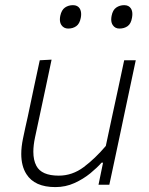

<svg xmlns="http://www.w3.org/2000/svg" viewBox="-20 -734 592 763"><path d="M200 9.5Q117.5 9.5 85 -42Q64.5 -74 64.5 -122.5Q64.5 -150.5 71.5 -184Q76 -205.5 80.2 -225Q84.5 -244.5 90.5 -271Q103.5 -334 114.8 -386.5Q126 -439 138 -494.5L185 -497Q173 -441 162 -388Q150.5 -334.5 137.5 -273.5L119 -187Q112.5 -156 112.5 -131Q112.5 -97.5 124.5 -75Q145 -36 213.5 -36Q267.5 -36 313 -70.2Q358.5 -104.5 400.5 -154L426 -273.5Q439 -333.5 450.5 -386.5Q461.5 -439 473.5 -494.5H519.5Q507.5 -439 496.5 -386Q485.5 -333 472 -270.5L461.5 -220.5Q448 -159 437.5 -107.5Q426.5 -56 414.5 0H371.5L389.5 -87.5H383.5Q366.5 -68 338.8 -45.2Q311 -22.5 275.8 -6.5Q240.5 9.5 200 9.5ZM454.5 -620.5Q437 -620.5 428 -634.5Q422 -643.5 422 -656.5Q422 -663 423.5 -671Q428 -694.5 442 -704Q456 -713.5 473.5 -713.5Q492 -713.5 500.5 -700Q506 -691 506 -678Q506 -671 504.5 -663Q500.5 -639.5 487 -630Q473.5 -620.5 454.5 -620.5ZM251 -620.5Q233.5 -620.5 224 -634.5Q218 -643.5 218 -656.5Q218 -663 219.5 -671Q224.5 -694.5 238.2 -704Q252 -713.5 270 -713.5Q288.5 -713.5 297 -700Q302.5 -690.5 302.5 -677.5Q302.5 -670.5 301 -663Q296.5 -639.5 283 -630Q269.5 -620.5 251 -620.5Z"/></svg>

Font: Heraclito ExtraLight
Style: Italic
Weight: 200
Italic angle: -12°
Designer: Kostas Bartsokas (font) & Cristiano Sobral (main changes)
Foundry: Kostas Bartsokas (font) & Cristiano Sobral (main changes)
Version: Version 1.00;July 8, 2020;FontCreator 13.0.0.2655 64-bit